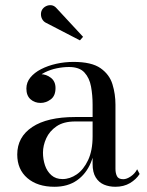

<svg xmlns="http://www.w3.org/2000/svg" viewBox="-20 -705 563 735"><path d="M421.5 10Q398 10 378.2 1.8Q358.5 -6.5 346.5 -25.8Q334.5 -45 334.5 -77.5V-304.5Q334.5 -340.5 328.5 -373.5Q322.5 -406.5 303.2 -427.5Q284 -448.5 244 -448.5Q221.5 -448.5 197.2 -443.5Q173 -438.5 152.2 -428.2Q131.5 -418 118.5 -402.5Q105.5 -387 105.5 -366H82Q82 -391.5 98.8 -406.2Q115.5 -421 135.5 -421Q157 -421 174.8 -407.2Q192.5 -393.5 192.5 -368Q192.5 -338 174.2 -324.5Q156 -311 135.5 -311Q112.5 -311 96.8 -325Q81 -339 81 -366Q81 -389.5 96.2 -408.2Q111.5 -427 137.2 -440.2Q163 -453.5 195.2 -460.8Q227.5 -468 261.5 -468Q330.5 -468 364.8 -444Q399 -420 410.5 -382.5Q422 -345 422 -304.5V-58.5Q422 -42 427.8 -30.5Q433.5 -19 452 -19Q465 -19 480.8 -29.8Q496.5 -40.5 505 -57L514.5 -39Q501.5 -18.5 477.8 -4.2Q454 10 421.5 10ZM188.5 10Q123.5 10 84.8 -23.2Q46 -56.5 46 -113.5Q46 -180.5 103.5 -218.8Q161 -257 267.5 -257H381V-240H267.5Q223.5 -240 196.5 -221.5Q169.5 -203 157 -175.5Q144.5 -148 144.5 -120.5Q144.5 -95.5 152.2 -72.2Q160 -49 176.8 -34.2Q193.5 -19.5 219.5 -19.5Q247.5 -19.5 273.8 -37.5Q300 -55.5 317.2 -92Q334.5 -128.5 334.5 -183H346Q346 -126 327.8 -82.5Q309.5 -39 274.5 -14.5Q239.5 10 188.5 10ZM286 -550.5 154.5 -618.5Q146.5 -623 141.8 -631.2Q137 -639.5 136.8 -649.5Q136.5 -659.5 141 -667.5Q146 -676 155.5 -681Q165 -686 176.2 -685Q187.5 -684 197 -673L298 -564Z"/></svg>

Font: Bodoni Moda SC 11pt
Style: Regular
Weight: 400
Version: Version 2.005